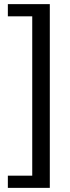

<svg xmlns="http://www.w3.org/2000/svg" viewBox="-20 -761 337 929"><path d="M221 148H18V89H136V-682H18V-741H221Z"/></svg>

Font: CST
Style: Regular
Weight: 400
Version: Version 1.00